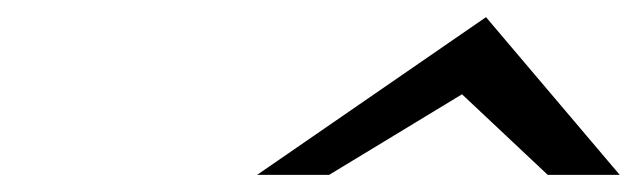

<svg xmlns="http://www.w3.org/2000/svg" viewBox="-20 -850 743 224"><path d="M280 -646H364L519 -740L619 -646H703L547 -830Z"/></svg>

Font: bitstorm
Style: ultextobl
Weight: 400
Version: Version 0.2